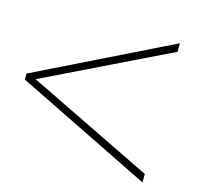

<svg xmlns="http://www.w3.org/2000/svg" viewBox="-83 -719 698 681"><g transform="rotate(15 266.5 -378.5)"><path d="M496.6 -122.6 -1 -367.2V-389.2L496.6 -633.8V-602.5L35.6 -378.4L496.6 -153.8Z"/></g></svg>

Font: Spartan MB ExtLt
Style: Regular
Weight: 200
Designer: Matt Bailey, Mirko Velimirovic
Foundry: Matt Bailey
Version: Version 1.005